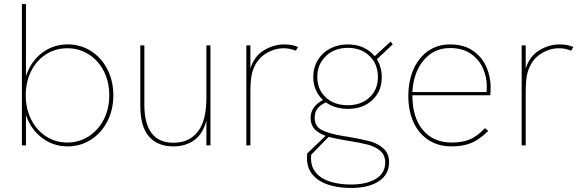

<svg xmlns="http://www.w3.org/2000/svg" viewBox="-20 -717 2881 947"><path d="M108 -150V0H88V-697H108V-341Q131 -413 186.5 -455.5Q242 -498 314 -498Q377 -498 428.5 -465.5Q480 -433 509.5 -375.5Q539 -318 539 -247Q539 -176 509.5 -118.5Q480 -61 428.5 -28Q377 5 314 5Q242 5 186.5 -37.5Q131 -80 108 -150ZM519 -247Q519 -313 492 -366Q465 -419 417.5 -449Q370 -479 312 -479Q254 -479 207 -449Q160 -419 133.5 -366Q107 -313 107 -247Q107 -181 133.5 -128Q160 -75 207 -44.5Q254 -14 312 -14Q370 -14 417.5 -44.5Q465 -75 492 -128Q519 -181 519 -247Z M672 -196V-493H692V-201Q692 -13 836 -13Q913 -13 955.5 -67.5Q998 -122 998 -232V-493H1018V0H998V-122Q981 -57 938.5 -26Q896 5 835 5Q757 5 714.5 -44Q672 -93 672 -196Z M1195 -493H1215V-379Q1234 -440 1282 -469Q1330 -498 1382 -498Q1421 -498 1450 -485L1439 -467Q1410 -479 1379 -479Q1330 -479 1285.5 -449Q1241 -419 1224 -359Q1215 -328 1215 -260V0H1195Z M1494 63 1495 40 1586 -47Q1550 -60 1531 -81Q1512 -102 1512 -136Q1512 -191 1573 -224Q1550 -245 1537.5 -274Q1525 -303 1525 -337Q1525 -383 1547 -420Q1569 -457 1608 -477.5Q1647 -498 1696 -498Q1737 -498 1771 -483Q1805 -468 1828 -440L1907 -512L1917 -498L1839 -425Q1863 -385 1863 -336Q1863 -267 1816.5 -223.5Q1770 -180 1696 -180Q1633 -180 1587 -212Q1532 -187 1532 -138Q1532 -94 1566.5 -76Q1601 -58 1672 -46L1693 -43Q1763 -31 1803 -20.5Q1843 -10 1871 15Q1899 40 1899 83Q1899 144 1848.5 177Q1798 210 1713 210Q1610 210 1552 171.5Q1494 133 1494 63ZM1844 -337Q1844 -401 1802.5 -441Q1761 -481 1696 -481Q1630 -481 1587.5 -440.5Q1545 -400 1545 -338Q1545 -276 1586.5 -237Q1628 -198 1695 -198Q1761 -198 1802.5 -236.5Q1844 -275 1844 -337ZM1713 193Q1788 193 1834 165Q1880 137 1880 85Q1880 48 1855.5 27Q1831 6 1794.5 -3.5Q1758 -13 1695 -23Q1684 -25 1672 -27Q1630 -34 1601 -42L1515 46Q1514 52 1514 64Q1514 126 1566.5 159.5Q1619 193 1713 193Z M1994 -243Q1994 -317 2019.5 -375Q2045 -433 2091.5 -465.5Q2138 -498 2199 -498Q2269 -498 2314 -466Q2359 -434 2379.5 -385.5Q2400 -337 2400 -288Q2400 -261 2398 -247H2014Q2014 -137 2066 -75.5Q2118 -14 2207 -14Q2261 -14 2297.5 -29.5Q2334 -45 2372 -85L2388 -71Q2344 -28 2304 -11.5Q2264 5 2207 5Q2142 5 2094 -26Q2046 -57 2020 -113Q1994 -169 1994 -243ZM2380 -263 2381 -292Q2381 -336 2362.5 -379Q2344 -422 2303.5 -451Q2263 -480 2199 -480Q2120 -480 2069.5 -419.5Q2019 -359 2014 -263Z M2553 -493H2573V-379Q2592 -440 2640 -469Q2688 -498 2740 -498Q2779 -498 2808 -485L2797 -467Q2768 -479 2737 -479Q2688 -479 2643.5 -449Q2599 -419 2582 -359Q2573 -328 2573 -260V0H2553Z"/></svg>

Font: Hanken Grotesk Thin
Style: Regular
Weight: 100
Designer: Alfredo Marco Pradil
Foundry: Hanken Design Co.
Version: Version 3.014